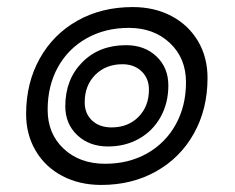

<svg xmlns="http://www.w3.org/2000/svg" viewBox="-20 -514 665 544"><path d="M54 -191Q54 -279 92.5 -348Q131 -417 199.5 -455.5Q268 -494 356 -494Q418 -494 466 -468.5Q514 -443 541 -397.5Q568 -352 568 -293Q568 -205 529.5 -136Q491 -67 422.5 -28.5Q354 10 267 10Q205 10 156.5 -15.5Q108 -41 81 -87Q54 -133 54 -191ZM507 -281Q507 -349 461.5 -392Q416 -435 345 -435Q278 -435 225.5 -405.5Q173 -376 144 -323.5Q115 -271 115 -203Q115 -135 160.5 -92.5Q206 -50 278 -50Q345 -50 397 -79.5Q449 -109 478 -161.5Q507 -214 507 -281ZM165 -213Q165 -289 213 -337.5Q261 -386 337 -386Q390 -386 423.5 -354Q457 -322 457 -272Q457 -222 435 -182.5Q413 -143 374 -121Q335 -99 286 -99Q233 -99 199 -131Q165 -163 165 -213ZM402 -260Q402 -292 381 -312Q360 -332 327 -332Q280 -332 250 -302Q220 -272 220 -224Q220 -192 241 -172.5Q262 -153 296 -153Q343 -153 372.5 -183Q402 -213 402 -260Z"/></svg>

Font: Sarabun SemiBold
Style: Italic
Weight: 600
Italic angle: -10°
Designer: Suppakit Chalermlarp | Katatrad Co.,Ltd.
Foundry: Cadson Demak Co.,Ltd.
Version: Version 1.000; ttfautohint (v1.6)